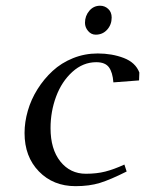

<svg xmlns="http://www.w3.org/2000/svg" viewBox="-20 -637 502 664"><path d="M64.9 -176.8Q64.9 -214.8 76.2 -253.9Q87.4 -293 109.6 -328.4Q131.8 -363.8 161.9 -391.6Q191.9 -419.4 232.4 -435.8Q272.9 -452.1 317.9 -452.1Q367.2 -452.1 408 -436.5Q448.7 -420.9 461.9 -386.2L460.9 -358.9L372.1 -352.1Q369.6 -386.7 356.7 -404.3Q343.8 -421.9 313 -421.9Q267.1 -421.9 230.2 -388.4Q193.4 -355 174.1 -303.2Q154.8 -251.5 154.8 -193.8Q154.8 -121.1 188.7 -78.6Q222.7 -36.1 276.9 -36.1Q314.5 -36.1 344.2 -43.7Q374 -51.3 410.2 -67.9L418 -43.9Q361.8 -15.6 325.4 -4.4Q289.1 6.8 241.2 6.8Q164.1 6.8 114.5 -44.2Q64.9 -95.2 64.9 -176.8ZM273.9 -558.1Q273.9 -582 288.8 -599.6Q303.7 -617.2 326.2 -617.2Q342.3 -617.2 354.2 -606.2Q366.2 -595.2 366.2 -576.2Q366.2 -551.8 350.6 -534.4Q335 -517.1 311 -517.1Q295.4 -517.1 284.7 -529.8Q273.9 -542.5 273.9 -558.1Z"/></svg>

Font: Dehuti Alt
Style: Bold-Italic
Weight: 700
Version: Version 1.2